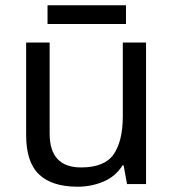

<svg xmlns="http://www.w3.org/2000/svg" viewBox="-20 -697 658 727"><path d="M533 -536V0H461L448 -71H444Q418 -29 372 -9.5Q326 10 274 10Q177 10 128 -36.5Q79 -83 79 -185V-536H168V-191Q168 -63 287 -63Q376 -63 410.5 -113Q445 -163 445 -257V-536ZM457 -677V-606H160V-677Z"/></svg>

Font: Noto Sans Imperial Aramaic
Style: Regular
Weight: 400
Designer: Monotype Design Team
Foundry: Monotype Imaging Inc.
Version: Version 2.001; ttfautohint (v1.8.4.7-5d5b)